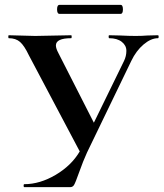

<svg xmlns="http://www.w3.org/2000/svg" viewBox="-20 -770 673 790"><path d="M272.9 -612.8Q210 -612.8 210 -583Q210 -570.8 220.2 -551.8L366.2 -265.1L490.2 -519Q500 -539.1 500 -561Q500 -583 481 -597.9Q461.9 -612.8 429.2 -612.8Q427.2 -612.8 427 -618.9Q426.8 -625 429.2 -625L474.1 -624Q512.2 -622.1 538.1 -622.1Q564 -622.1 587.9 -624L629.9 -625Q632.8 -625 632.8 -618.9Q632.8 -612.8 629.9 -612.8Q601.1 -612.8 570.6 -586.9Q540 -561 520 -519L337.9 -142.1Q321.8 -106.9 305.9 -62Q290 -17.1 284.4 -8.5Q278.8 0 269 0H80.1Q77.1 0 77.1 -6.1Q77.1 -12.2 80.1 -12.2Q144 -12.2 209 -50.5Q273.9 -88.9 308.1 -147L99.1 -542Q80.1 -582 62.5 -597.4Q44.9 -612.8 16.1 -612.8Q14.2 -612.8 14.2 -618.9Q14.2 -625 16.1 -625L125 -622.1L272.9 -625Q274.9 -625 274.9 -618.9Q274.9 -612.8 272.9 -612.8ZM476.1 -750Q485.8 -750 485.8 -731.4Q485.8 -712.9 476.1 -712.9H225.1Q214.8 -712.9 214.8 -731.4Q214.8 -750 225.1 -750Z"/></svg>

Font: Cormorant-Bold
Style: Bold
Weight: 700
Designer: Christian Thalmann (Catharsis Fonts)
Version: Version 3.000